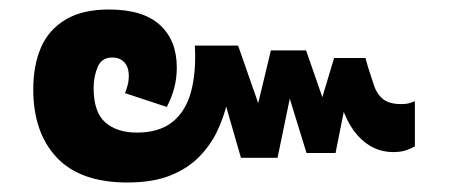

<svg xmlns="http://www.w3.org/2000/svg" viewBox="-20 -454 946 404"><path d="M248 -70Q149 -70 99.5 -122.5Q50 -175 50 -266Q50 -316 66 -353.5Q82 -391 117.5 -412.5Q153 -434 209 -434Q281 -434 316.5 -401.5Q352 -369 352 -312Q352 -289 346.5 -268.5Q341 -248 331 -229L243 -258Q246 -265 248.5 -274.5Q251 -284 251 -294Q251 -313 241.5 -323Q232 -333 216 -333Q194 -333 185.5 -313Q177 -293 177 -269Q177 -218 201.5 -196.5Q226 -175 268 -175Q315 -175 343 -197.5Q371 -220 382 -261Q393 -302 390 -358H481L537 -198H514L550 -348H624L671 -213L647 -212L683 -332H749L754 -314Q761 -292 767 -274Q773 -256 786 -245.5Q799 -235 824 -235Q835 -235 841.5 -237Q848 -239 853 -241V-146Q844 -141 833.5 -137.5Q823 -134 807 -134Q764 -134 732.5 -169Q701 -204 687 -277H715L686 -132H625L576 -291H599L564 -122H487L440 -285H466Q464 -264 457.5 -236Q451 -208 437.5 -179Q424 -150 400 -125Q376 -100 339 -85Q302 -70 248 -70Z"/></svg>

Font: Farlight84_Sys_V01
Style: Bold
Weight: 700
Designer: Monotype Design Team, Nadine Chahine and Nizar Qandah
Foundry: Monotype Imaging Inc.
Version: Version 2.004;October 31, 2024;FontCreator 14.0.0.2814 64-bi